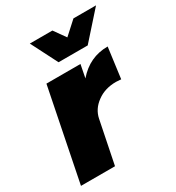

<svg xmlns="http://www.w3.org/2000/svg" viewBox="-182 -876 904 987"><g transform="rotate(-30 269.5 -382.5)"><path d="M485 -552C413 -552 353 -524 304 -467L319 -544H117L8 0H210L261 -252C268 -287 287 -316 319 -339C350 -362 388 -373 431 -373C438 -373 448 -372 461 -371ZM405 -765 329 -696 280 -765H146L226 -608H399L539 -765Z"/></g></svg>

Font: Argentum Sans ExtraBold
Style: Italic
Weight: 800
Italic angle: -11.3°
Designer: Julieta Ulanovsky
Foundry: Julieta Ulanovsky
Version: Version 5.001;February 15, 2019;FontCreator 11.5.0.2425 64-b